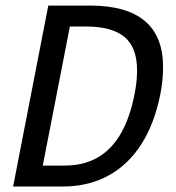

<svg xmlns="http://www.w3.org/2000/svg" viewBox="-20 -679 640 699"><path d="M208.5 0H27.8L155.8 -658.7H307.6Q573.7 -658.7 573.7 -434.6Q573.7 -357.4 547.4 -271Q521 -184.6 473.1 -123.8Q425.3 -63 358.4 -31.5Q291.5 0 208.5 0ZM479 -422.4Q479 -506.8 432.9 -544.7Q386.7 -582.5 293.5 -582.5H234.4L135.7 -76.2H214.8Q277.3 -76.2 325 -99.9Q372.6 -123.5 406.2 -171.4Q439.9 -219.2 459.5 -291.5Q479 -363.8 479 -422.4Z"/></svg>

Font: Cousine
Style: Italic
Weight: 400
Italic angle: -12°
Monospace: yes
Designer: Steve Matteson
Foundry: Monotype Imaging Inc.
Version: Version 1.21